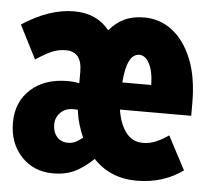

<svg xmlns="http://www.w3.org/2000/svg" viewBox="-44 -571 688 628"><g transform="rotate(5 300.0 -257.0)"><path d="M153 10Q88 10 47.5 -33.5Q7 -77 7 -144Q7 -212 52.5 -253.5Q98 -295 174 -295Q196 -295 212 -291V-329Q212 -395 159 -395Q137 -395 116.5 -387Q96 -379 61 -356L5 -466Q94 -524 175 -524Q250 -524 291 -472Q313 -498 340.5 -511Q368 -524 405 -524Q457 -524 497.5 -493Q538 -462 562 -403Q586 -344 586 -258V-217H352Q359 -171 380 -143Q401 -115 436 -115Q459 -115 480.5 -124.5Q502 -134 520 -147L578 -37Q513 10 426 10Q340 10 284 -49Q249 -16 219.5 -3Q190 10 153 10ZM352 -306H447Q446 -352 432.5 -376.5Q419 -401 400 -401Q359 -401 352 -306ZM192 -94Q206 -94 217 -99.5Q228 -105 240 -115Q231 -135 224.5 -157Q218 -179 215 -204Q211 -205 207.5 -205Q204 -205 200 -205Q174 -205 158 -189Q142 -173 142 -150Q142 -125 155.5 -109.5Q169 -94 192 -94Z"/></g></svg>

Font: Red Hat Mono
Style: Bold
Weight: 700
Monospace: yes
Designer: Pentagram, MCKL
Foundry: Pentagram, MCKL
Version: Version 1.023; ttfautohint (v1.8.3)